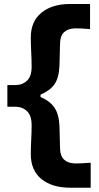

<svg xmlns="http://www.w3.org/2000/svg" viewBox="-20 -794 486 938"><path d="M322.5 123Q234.5 123 182.5 80.8Q130.5 38.5 130.5 -40.5Q130.5 -76.5 132.5 -112Q134.5 -147.5 134.5 -183.5Q134.5 -229.5 111.8 -251Q89 -272.5 55.5 -272.5H16V-378.5H55.5Q89 -378.5 111.8 -399.8Q134.5 -421 134.5 -467Q134.5 -503 132.5 -538.8Q130.5 -574.5 130.5 -611Q130.5 -689.5 182.5 -732Q234.5 -774.5 322.5 -774.5H420V-652Q396.5 -654 377.5 -654.8Q358.5 -655.5 345 -655.5Q275 -652 273.5 -584L270.5 -472.5Q268 -413.5 246 -382.2Q224 -351 178 -331.5V-320Q224 -300.5 246 -268.2Q268 -236 270.5 -178L273.5 -67Q275 1 345 4.5Q358 4.5 377.8 3.8Q397.5 3 423 1V123Z"/></svg>

Font: Commissioner Flair
Style: Bold
Weight: 700
Designer: Kostas Bartsokas
Foundry: Kostas Bartsokas
Version: Version 1.000; ttfautohint (v1.8.3)